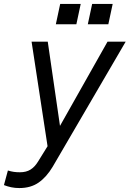

<svg xmlns="http://www.w3.org/2000/svg" viewBox="-33 -735 671 973"><path d="M234 110Q203 162 163 190Q123 218 65 218Q43 218 24 214Q5 210 -13 203L7 129Q23 134 37 136Q51 138 68 138Q100 138 121.5 124.5Q143 111 159 85L208 6L127 -524H209L271 -97L512 -524H604ZM272 -715H376L354 -612H250ZM434 -715H538L516 -612H412Z"/></svg>

Font: Fragment Mono
Style: Italic
Weight: 400
Italic angle: -12°
Designer: Wei Huang based on Nimbus Sans by URW Studio, based on Helvetica by Max Miedinger.
Foundry: Wei Huang
Version: Version 1.011; ttfautohint (v1.8.4.7-5d5b)